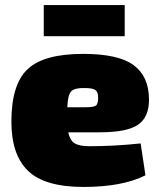

<svg xmlns="http://www.w3.org/2000/svg" viewBox="-20 -727 630 759"><path d="M473 -584H153V-707H473ZM375 -204H250Q256 -173 274.5 -161Q293 -149 333 -149Q431 -149 536 -160L555 -34Q464 12 310 12Q157 12 91 -51.5Q25 -115 25 -246Q25 -393 89 -453.5Q153 -514 309 -514Q447 -514 507.5 -470Q568 -426 569 -336Q570 -265 526.5 -234.5Q483 -204 375 -204ZM246 -303H316Q350 -303 359 -309.5Q368 -316 368 -341Q368 -364 356.5 -371.5Q345 -379 315 -379Q275 -380 261.5 -366Q248 -352 246 -303Z"/></svg>

Font: Exo 2.0 Black
Style: Regular
Weight: 900
Designer: Natanael Gama
Version: Version 1.001;PS 001.001;hotconv 1.0.70;makeotf.lib2.5.58329